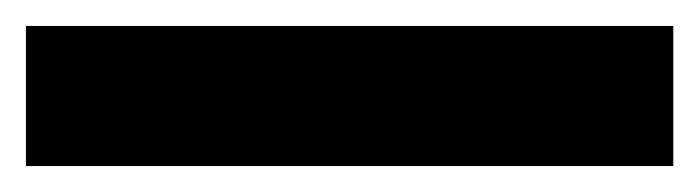

<svg xmlns="http://www.w3.org/2000/svg" viewBox="-23 -888 539 148"><path d="M496 -760H-3V-868H496Z"/></svg>

Font: Noto Sans Arabic SemCond ExtBd
Style: Regular
Weight: 800
Width: 4
Designer: Monotype Design Team, Nadine Chahine, Nizar Qandah and Khaled Hosny
Foundry: Monotype Imaging Inc.
Version: Version 2.012; ttfautohint (v1.8.4.7-5d5b)